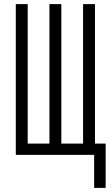

<svg xmlns="http://www.w3.org/2000/svg" viewBox="-20 -755 540 936"><path d="M439 161V0H57V-735H115V-55H221V-735H279V-55H385V-735H443V-55H495V161Z"/></svg>

Font: Iosevka Fixed Light
Style: Regular
Weight: 300
Monospace: yes
Designer: Belleve Invis
Foundry: Belleve Invis
Version: Version 32.3.0